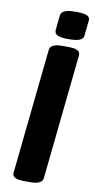

<svg xmlns="http://www.w3.org/2000/svg" viewBox="-98 -924 479 967"><g transform="rotate(10 141.5 -440.5)"><path d="M195 -741Q159 -741 144 -747Q129 -753 126.5 -761Q124 -769 124 -773L132 -851Q133 -856 137 -863.5Q141 -871 157 -877Q173 -883 210 -883Q245 -883 260 -877.5Q275 -872 278 -864.5Q281 -857 280 -851L272 -773Q272 -770 268.5 -762Q265 -754 249.5 -747.5Q234 -741 195 -741ZM97 2Q89 2 75 0.5Q61 -1 50.5 -7.5Q40 -14 40 -29L107 -670Q110 -702 170 -702H205Q214 -702 227.5 -700.5Q241 -699 251.5 -692.5Q262 -686 262 -671L195 -30Q192 2 132 2Z"/></g></svg>

Font: Asap
Style: Bold Italic
Weight: 700
Italic angle: -6°
Designer: Pablo Cosgaya
Foundry: Omnibus-Type
Version: Version 3.001; ttfautohint (v1.8.3)